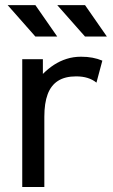

<svg xmlns="http://www.w3.org/2000/svg" viewBox="-20 -743 451 763"><path d="M363.3 -414.6 386.7 -502Q368.2 -509.8 347.4 -513.7Q326.7 -517.6 301.8 -517.6Q271.5 -517.6 244.6 -509Q217.8 -500.5 194.6 -485.4Q171.4 -470.2 150.4 -449.2V-507.8H68.4V0H156.2V-279.3Q156.2 -333 169.4 -368.4Q182.6 -403.8 210.4 -421.6Q238.3 -439.5 282.2 -439.5Q308.1 -439.5 327.9 -433.3Q347.7 -427.2 363.3 -414.6ZM120.6 -597.7 10.3 -722.7H120.6L207.5 -597.7ZM317.9 -597.7 207.5 -722.7H317.9L404.8 -597.7Z"/></svg>

Font: Giphurs SC
Style: Regular
Weight: 400
Version: Version 0.920